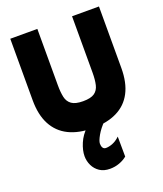

<svg xmlns="http://www.w3.org/2000/svg" viewBox="-170 -790 1000 1180"><g transform="rotate(-20 330.0 -199.5)"><path d="M330 10Q237 10 172.5 -22Q108 -54 74 -118Q40 -182 40 -278V-680H217V-311Q217 -266 224 -233.5Q231 -201 255.5 -183.5Q280 -166 330 -166Q381 -166 405 -183Q429 -200 436.5 -232.5Q444 -265 444 -311V-680H620V-278Q620 -182 586.5 -118Q553 -54 488 -22Q423 10 330 10ZM344 281Q304 281 277 263Q250 245 236 216Q222 187 222 155Q222 117 241 72Q260 27 297 -7H411Q377 27 357 62Q337 97 337 115Q337 131 343.5 141.5Q350 152 364 152Q384 152 408 142.5Q432 133 455 111L456 242Q434 260 405 270.5Q376 281 344 281Z"/></g></svg>

Font: Teachers ExtraBold
Style: Regular
Weight: 800
Designer: Alfredo Marco Pradil, Chank Diesel
Version: Version 1.001